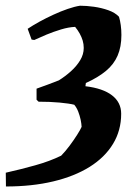

<svg xmlns="http://www.w3.org/2000/svg" viewBox="-39 -540 496 678"><path d="M-18 118.5 -18.6 69.9Q34.4 58 85.5 43.7Q136.6 29.5 177 9.7Q192.2 -5.8 206.9 -25.6Q221.6 -45.4 233.2 -63.6Q244.8 -81.8 249.2 -92.1Q248.7 -103.1 245.8 -117.2Q242.8 -131.3 237.3 -145.7Q231.7 -160.1 223.2 -170.1Q205.7 -174.6 171.4 -177.8Q137.2 -180.9 97.1 -180.9L90.1 -187.9L90.1 -226.9Q111.5 -234.8 131.4 -241.9Q151.3 -249 168.9 -256.3Q191.5 -270.4 211.4 -288.3Q231.4 -306.2 244.1 -327.2Q256.7 -348.1 256.7 -370.6Q256.7 -384.2 253 -396.7Q249.2 -409.2 242.5 -421.4Q235.7 -433.6 226.3 -445.1Q203.1 -444.1 176.4 -436Q149.7 -427.9 124.8 -417.6Q100 -407.2 82.1 -398.8L72.6 -400.2L58.7 -438.3Q76.5 -450.2 100.2 -463.3Q123.9 -476.3 149.6 -488.1Q175.4 -500 200.1 -508.5Q224.8 -517 243.6 -519.8Q266.5 -519.8 293.1 -516.1Q319.8 -512.3 343.7 -503.8Q367.7 -495.3 381.2 -480.8Q385.2 -467.7 387.4 -451.4Q389.7 -435.2 389.7 -416.4Q389.7 -374.4 376.3 -343.5Q362.9 -312.5 335.1 -289.5Q307.3 -266.4 264.2 -246.9L262.7 -235.5Q324.4 -228.2 356.6 -203.3Q388.9 -178.4 388.9 -138.4Q388.9 -79.1 359.9 -31.6Q331 15.9 277.5 49.3Q223.9 82.7 149 100.6Q74 118.5 -18 118.5Z"/></svg>

Font: Labrada
Style: Italic
Weight: 400
Italic angle: -7°
Designer: Mercedes Jáuregui
Foundry: Omnibus-Type Team
Version: Version 1.000